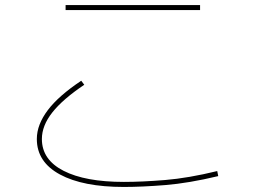

<svg xmlns="http://www.w3.org/2000/svg" viewBox="-20 -721 1040 761"><path d="M773 -701V-681H240V-701ZM841 -43 845 -23Q728 5 635.5 12.5Q543 20 471 20Q309 20 217.5 -29.5Q126 -79 126 -170Q126 -199 137 -227.5Q148 -256 169.5 -284.5Q191 -313 224 -342Q257 -371 302 -401L314 -385Q229 -328 187.5 -275.5Q146 -223 146 -170Q146 -88 232 -44Q318 0 471 0Q543 0 634.5 -7.5Q726 -15 841 -43Z"/></svg>

Font: Murecho Thin
Style: Regular
Weight: 100
Designer: Neil Summerour
Foundry: Positype
Version: Version 1.010